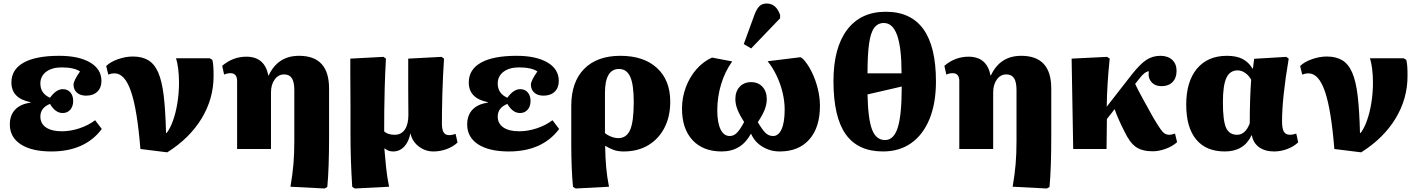

<svg xmlns="http://www.w3.org/2000/svg" viewBox="-20 -849 8081 1094"><path d="M273 14Q161 14 98.5 -26.5Q36 -67 36 -140Q36 -192 66 -224Q96 -256 153 -264V-267Q45 -289 45 -379Q45 -453 114.5 -492Q184 -531 317 -531Q429 -531 493.5 -493Q558 -455 558 -388Q558 -349 534.5 -326.5Q511 -304 471 -304Q438 -304 418.5 -321Q399 -338 399 -367Q399 -389 436 -442Q401 -465 332 -465Q276 -465 243 -440Q210 -415 210 -373Q210 -316 265 -292Q300 -341 338 -341Q365 -341 381 -322.5Q397 -304 397 -274Q397 -243 380.5 -224Q364 -205 337 -205Q295 -205 265 -257Q210 -235 210 -185Q210 -145 242 -123Q274 -101 332 -101Q382 -101 433 -118Q484 -135 522 -164L560 -114Q464 14 273 14Z M933 19 780 0Q762 -224 726.5 -327.5Q691 -431 633 -431Q615 -431 597 -424L585 -473Q610 -497 653 -512Q696 -527 737 -527Q789 -527 824.5 -506Q860 -485 881.5 -436Q903 -387 913 -302.5Q923 -218 926 -91H929Q949 -115 965.5 -161Q982 -207 991 -263.5Q1000 -320 1000 -378Q1000 -419 995.5 -455.5Q991 -492 983 -517H1175L1190 -508Q1194 -491 1195.5 -470.5Q1197 -450 1197 -416Q1197 -286 1128.5 -173.5Q1060 -61 933 19Z M1830 225 1635 215Q1647 145 1652 86Q1657 27 1657 -47V-335Q1657 -382 1643 -403.5Q1629 -425 1599 -425Q1566 -425 1545 -396Q1524 -367 1524 -322V0H1331V-387Q1331 -432 1293 -432Q1274 -432 1257 -424L1246 -474Q1307 -526 1384 -526Q1488 -526 1509 -419H1511Q1563 -531 1684 -531Q1855 -531 1855 -345V-66Q1855 18 1852.5 91.5Q1850 165 1845 216Z M2002 225 1987 216Q1982 139 1979.5 64.5Q1977 -10 1977 -90Q1977 -110 1977 -150Q1977 -190 1977 -240.5Q1977 -291 1976.5 -343.5Q1976 -396 1976 -441.5Q1976 -487 1976 -515L2165 -525L2179 -515Q2174 -423 2172 -349.5Q2170 -276 2169.5 -215.5Q2169 -155 2169 -100Q2190 -81 2229 -81Q2266 -81 2286.5 -110.5Q2307 -140 2307 -194Q2307 -214 2306.5 -252.5Q2306 -291 2306 -338.5Q2306 -386 2306 -433Q2306 -480 2306 -515L2496 -525L2510 -515Q2507 -470 2504.5 -417.5Q2502 -365 2500.5 -313.5Q2499 -262 2498.5 -218Q2498 -174 2498 -145Q2498 -110 2508 -94.5Q2518 -79 2539 -79Q2549 -79 2557.5 -81Q2566 -83 2576 -86L2587 -37Q2562 -13 2525 0.5Q2488 14 2450 14Q2403 14 2366 -14.5Q2329 -43 2319 -88H2318Q2309 -41 2283 -13.5Q2257 14 2220 14Q2192 14 2172 -3H2170Q2174 48 2180 105Q2186 162 2197 215Z M2879 14Q2767 14 2704.5 -26.5Q2642 -67 2642 -140Q2642 -192 2672 -224Q2702 -256 2759 -264V-267Q2651 -289 2651 -379Q2651 -453 2720.5 -492Q2790 -531 2923 -531Q3035 -531 3099.5 -493Q3164 -455 3164 -388Q3164 -349 3140.5 -326.5Q3117 -304 3077 -304Q3044 -304 3024.5 -321Q3005 -338 3005 -367Q3005 -389 3042 -442Q3007 -465 2938 -465Q2882 -465 2849 -440Q2816 -415 2816 -373Q2816 -316 2871 -292Q2906 -341 2944 -341Q2971 -341 2987 -322.5Q3003 -304 3003 -274Q3003 -243 2986.5 -224Q2970 -205 2943 -205Q2901 -205 2871 -257Q2816 -235 2816 -185Q2816 -145 2848 -123Q2880 -101 2938 -101Q2988 -101 3039 -118Q3090 -135 3128 -164L3166 -114Q3070 14 2879 14Z M3260 225 3245 216Q3240 169 3237.5 102Q3235 35 3235 -27V-246Q3235 -382 3308.5 -456.5Q3382 -531 3515 -531Q3648 -531 3723.5 -461.5Q3799 -392 3799 -270Q3799 -185 3766 -121Q3733 -57 3673.5 -21.5Q3614 14 3534 14Q3500 14 3476 5Q3452 -4 3429 -18H3428Q3429 49 3434 104.5Q3439 160 3450 215ZM3503 -62Q3550 -62 3570.5 -109Q3591 -156 3591 -268Q3591 -367 3571 -411.5Q3551 -456 3507 -456Q3427 -456 3427 -319V-91Q3440 -79 3462 -70.5Q3484 -62 3503 -62Z M4092 14Q3986 14 3926 -50.5Q3866 -115 3866 -230Q3866 -293 3887.5 -351Q3909 -409 3947.5 -453.5Q3986 -498 4037 -521L4152 -499Q4111 -442 4089 -369.5Q4067 -297 4067 -220Q4067 -151 4085.5 -112.5Q4104 -74 4138 -74Q4163 -74 4182 -95.5Q4201 -117 4220 -154Q4194 -194 4182 -225Q4170 -256 4170 -284Q4170 -328 4194.5 -354.5Q4219 -381 4260 -381Q4300 -381 4324.5 -354.5Q4349 -328 4349 -284Q4349 -255 4337 -224Q4325 -193 4298 -153Q4320 -115 4339 -94.5Q4358 -74 4385 -74Q4416 -74 4433.5 -113Q4451 -152 4451 -225Q4451 -272 4439 -322Q4427 -372 4405 -418Q4383 -464 4354 -500L4541 -523L4555 -514Q4583 -484 4605 -439.5Q4627 -395 4639.5 -344.5Q4652 -294 4652 -246Q4652 -123 4591.5 -54.5Q4531 14 4423 14Q4369 14 4324.5 -13Q4280 -40 4260 -86H4258Q4204 14 4092 14ZM4260 -573 4218 -598 4280 -768Q4293 -801 4308.5 -815Q4324 -829 4349 -829Q4402 -829 4425 -764V-745Z M5011 14Q4868 14 4798.5 -84.5Q4729 -183 4729 -387Q4729 -576 4806.5 -679Q4884 -782 5027 -782Q5313 -782 5313 -385Q5313 -261 5276.5 -171.5Q5240 -82 5172.5 -34Q5105 14 5011 14ZM4923 -431H5117Q5117 -577 5092 -647.5Q5067 -718 5016 -718Q4982 -718 4961.5 -691Q4941 -664 4932 -601Q4923 -538 4923 -431ZM5023 -51Q5073 -51 5095.5 -122.5Q5118 -194 5118 -356L4923 -311Q4926 -170 4949 -110.5Q4972 -51 5023 -51Z M5945 225 5750 215Q5762 145 5767 86Q5772 27 5772 -47V-335Q5772 -382 5758 -403.5Q5744 -425 5714 -425Q5681 -425 5660 -396Q5639 -367 5639 -322V0H5446V-387Q5446 -432 5408 -432Q5389 -432 5372 -424L5361 -474Q5422 -526 5499 -526Q5603 -526 5624 -419H5626Q5678 -531 5799 -531Q5970 -531 5970 -345V-66Q5970 18 5967.5 91.5Q5965 165 5960 216Z M6548 13Q6488 13 6452.5 -11.5Q6417 -36 6386 -102Q6371 -131 6356 -164.5Q6341 -198 6331 -227L6287 -171L6285 0H6095L6086 -515L6288 -525L6303 -515Q6295 -438 6291 -372Q6287 -306 6286 -241L6427 -422Q6476 -484 6511.5 -507.5Q6547 -531 6592 -531Q6634 -531 6659 -508Q6684 -485 6684 -445Q6684 -405 6661 -381.5Q6638 -358 6599 -358Q6561 -358 6540.5 -382Q6520 -406 6526 -443Q6502 -441 6472 -401L6448 -371Q6465 -335 6490 -289.5Q6515 -244 6550 -181Q6576 -137 6591 -115.5Q6606 -94 6617.5 -87.5Q6629 -81 6644 -81Q6656 -81 6675 -88L6687 -39Q6662 -16 6623 -1.5Q6584 13 6548 13Z M6959 14Q6852 14 6795.5 -54.5Q6739 -123 6739 -253Q6739 -384 6800 -457.5Q6861 -531 6971 -531Q7024 -531 7059 -513.5Q7094 -496 7117 -458H7119L7126 -514L7309 -525L7323 -515Q7285 -291 7285 -157Q7285 -116 7295.5 -98.5Q7306 -81 7331 -81Q7346 -81 7366 -88L7377 -38Q7352 -14 7315 0Q7278 14 7240 14Q7188 14 7154.5 -10Q7121 -34 7113 -78H7111Q7068 14 6959 14ZM7029 -81Q7076 -81 7101 -146Q7101 -284 7109 -395Q7096 -419 7075 -433.5Q7054 -448 7032 -448Q6988 -448 6968 -405.5Q6948 -363 6948 -266Q6948 -161 6966 -121Q6984 -81 7029 -81Z M7736 19 7583 0Q7565 -224 7529.5 -327.5Q7494 -431 7436 -431Q7418 -431 7400 -424L7388 -473Q7413 -497 7456 -512Q7499 -527 7540 -527Q7592 -527 7627.5 -506Q7663 -485 7684.5 -436Q7706 -387 7716 -302.5Q7726 -218 7729 -91H7732Q7752 -115 7768.5 -161Q7785 -207 7794 -263.5Q7803 -320 7803 -378Q7803 -419 7798.5 -455.5Q7794 -492 7786 -517H7978L7993 -508Q7997 -491 7998.5 -470.5Q8000 -450 8000 -416Q8000 -286 7931.5 -173.5Q7863 -61 7736 19Z"/></svg>

Font: Literata 36pt ExtraBold
Style: Regular
Weight: 800
Designer: Latin by Veronika Burian and Jose Scaglione. Greek by Irene Vlachou. Cyrillic by Vera Evstafieva.
Foundry: TypeTogether
Version: Version 3.002